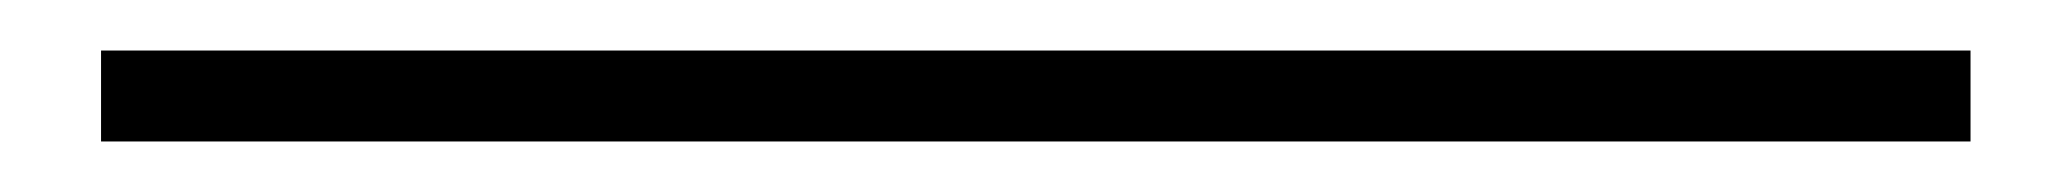

<svg xmlns="http://www.w3.org/2000/svg" viewBox="-20 51 820 76"><path d="M20 107V71H760V107Z"/></svg>

Font: Kalnia Expanded
Style: Regular
Weight: 400
Width: 7
Designer: Frida Medrano
Foundry: Frida Medrano
Version: Version 1.105